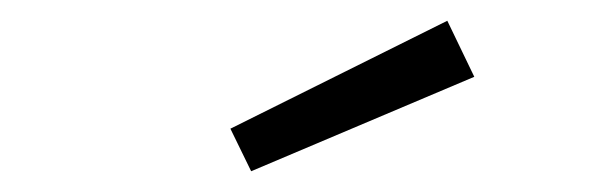

<svg xmlns="http://www.w3.org/2000/svg" viewBox="-20 -701 568 185"><path d="M411 -681 202 -577 222 -536 437 -627Z"/></svg>

Font: Stint Ultra Expanded
Style: Regular
Weight: 400
Width: 7
Designer: Astigmatic (AOETI)
Foundry: Astigmatic (AOETI)
Version: Version 1.000